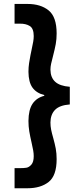

<svg xmlns="http://www.w3.org/2000/svg" viewBox="-20 -832 403 998"><path d="M55.7 146.5V42H83Q104 42 117.4 39.8Q130.9 37.6 143.1 23.7Q155.3 9.8 155.3 -20.5Q155.3 -34.2 152.6 -49.8Q149.9 -65.4 144.5 -88.9Q136.7 -122.6 132.3 -148.7Q127.9 -174.8 127.9 -203.1Q128.4 -261.7 149.2 -292.7Q169.9 -323.7 210 -334V-337.9Q169.4 -348.1 148.9 -376.5Q128.4 -404.8 127.9 -459Q127.9 -482.4 131.3 -504.4Q134.8 -526.4 138.4 -545.2Q142.1 -564 143.6 -570.3Q149.9 -600.1 152.6 -615.2Q155.3 -630.4 155.3 -644.5Q155.3 -684.1 134.8 -696.8Q114.3 -709.5 83 -709H55.7V-811.5H123Q191.4 -811.5 232.9 -777.8Q274.4 -744.1 274.4 -658.2Q274.4 -628.4 269.8 -603Q265.1 -577.6 255.9 -542Q249 -515.6 245.6 -500.2Q242.2 -484.9 242.2 -469.7Q242.7 -429.2 266.8 -407Q291 -384.8 342.8 -380.9V-289.1Q290 -285.2 266.4 -261.2Q242.7 -237.3 242.2 -195.3Q242.2 -176.3 245.8 -158Q249.5 -139.6 256.8 -114.3Q265.1 -84.5 269.8 -59.6Q274.4 -34.7 274.4 -4.9Q274.4 81.1 232.9 113.8Q191.4 146.5 123 146.5Z"/></svg>

Font: Reddit Sans Chocolate ExtraBold
Style: Regular
Weight: 800
Designer: Stephen Hutchings
Foundry: Reddit
Version: Version 1.011